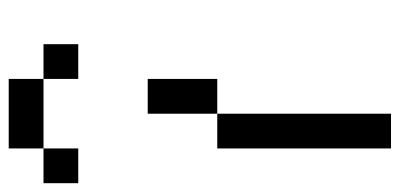

<svg xmlns="http://www.w3.org/2000/svg" viewBox="-250 -636 886 425"><g transform="rotate(-90 192.5 -423.0)"><path d="M230.8 -769.2H307.7V-692.3H230.8ZM76.9 -769.2V-846.2H230.8V-769.2ZM0 -769.2H76.9V-692.3H0ZM76.9 0V-384.6H153.8V0ZM153.8 -384.6V-538.5H230.8V-384.6Z"/></g></svg>

Font: Mintsoda - Lime Green 13x16
Style: Regular
Weight: 400
Designer: Mintsoda-15
Version: Version 1.0